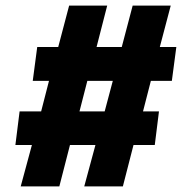

<svg xmlns="http://www.w3.org/2000/svg" viewBox="-20 -693 650 686"><path d="M594 -404H519L491 -295H548L533 -175H457L419 -27H281L321 -175H230L192 -27H54L94 -175H35L50 -295H127L155 -404H97L113 -525H188L227 -673H363L325 -525H415L454 -673H590L551 -525H610ZM354 -295 383 -404H292L264 -295Z"/></svg>

Font: Relentless
Style: Condensed Bold Italic
Weight: 700
Width: 3
Italic angle: -7°
Designer: Sparks studio
Foundry: Sparks Studio
Version: Version 1.101